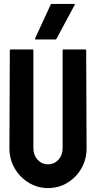

<svg xmlns="http://www.w3.org/2000/svg" viewBox="-20 -948 500 978"><path d="M224 10Q171 10 126 -17.5Q81 -45 54.5 -91Q28 -137 28 -192L30 -692Q30 -696 34 -696H146Q150 -696 150 -692V-192Q150 -158 171.5 -134.5Q193 -111 224 -111Q256 -111 277.5 -134.5Q299 -158 299 -192V-692Q299 -696 303 -696H415Q419 -696 419 -692L421 -192Q421 -136 394.5 -90Q368 -44 323.5 -17Q279 10 224 10ZM162 -747Q157 -747 158 -751L238 -924Q239 -928 243 -928H357Q363 -928 361 -924L268 -751Q266 -747 262 -747Z"/></svg>

Font: Staatliches
Style: Regular
Weight: 400
Designer: Brian LaRossa & Erica Carras
Foundry: Type Brut Foundry
Version: Version 1.000; ttfautohint (v1.8.2) -l 8 -r 50 -G 200 -x 14 